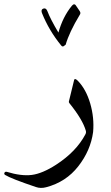

<svg xmlns="http://www.w3.org/2000/svg" viewBox="-103 -657 523 905"><path d="M246.1 -278.8Q249 -291 263.7 -276.4Q302.7 -236.3 322.3 -169.2Q341.8 -102.1 335.9 -34.7Q324.2 52.2 266.1 126.7Q208 201.2 114.3 225.6Q88.9 232.4 66.4 224.6Q-50.8 185.1 -79.1 167.5Q-83 165 -83 161.1Q-83 157.2 -79.6 154.3Q-76.2 151.4 -71.3 152.8Q-2.9 173.8 46.9 167.5Q96.7 161.1 161.1 119.6Q256.8 57.6 299.8 -24.4Q303.7 -31.7 301.8 -40Q287.1 -92.8 223.6 -171.4Q220.7 -175.8 221.7 -178.7ZM253.9 -632.3Q253.9 -632.3 272.5 -605Q275.9 -599.6 275.9 -595.7Q275.9 -590.8 272.5 -586.4Q223.6 -505.4 206.5 -446.3L197.3 -439.5Q195.3 -438 192.9 -438Q189 -438 185.1 -442.9Q127.9 -513.2 95.7 -593.3Q92.8 -600.1 92.8 -605Q92.8 -613.8 102.1 -616.7Q114.3 -620.6 120.6 -604Q134.3 -567.4 172.4 -503.4Q192.9 -577.6 235.8 -629.9Q241.7 -636.7 246.6 -636.7Q251 -636.7 253.9 -632.3Z"/></svg>

Font: Amiri
Style: Regular
Weight: 400
Designer: Khaled Hosny
Version: Version 000.108